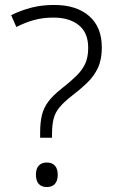

<svg xmlns="http://www.w3.org/2000/svg" viewBox="-20 -744 464 775"><path d="M142 -207Q142 -251 149.5 -280.5Q157 -310 175.5 -334.5Q194 -359 227 -385Q264 -414 288 -437.5Q312 -461 324 -487Q336 -513 336 -551Q336 -612 298 -642.5Q260 -673 196 -673Q153 -673 117 -663Q81 -653 46 -635L25 -683Q67 -703 108 -713.5Q149 -724 199 -724Q288 -724 339.5 -679.5Q391 -635 391 -552Q391 -504 375.5 -470.5Q360 -437 332 -410Q304 -383 266 -354Q237 -331 220 -310.5Q203 -290 196.5 -265Q190 -240 190 -202V-188H142ZM125 -39Q125 -63 136.5 -75.5Q148 -88 169 -88Q190 -88 201.5 -75.5Q213 -63 213 -39Q213 -14 201.5 -1.5Q190 11 169 11Q148 11 136.5 -1.5Q125 -14 125 -39Z"/></svg>

Font: Noto Sans Symbols Light
Style: Regular
Weight: 300
Version: Version 2.002